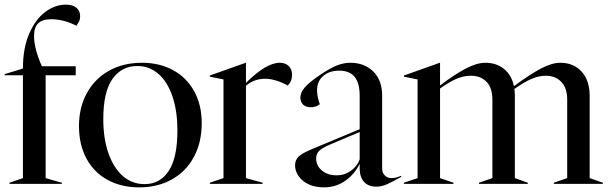

<svg xmlns="http://www.w3.org/2000/svg" viewBox="-22 -794 2637 829"><path d="M19 -5 77 -25V-469H-2V-474L77 -498Q77 -586 104 -648.5Q131 -711 173.5 -742.5Q216 -774 262 -774Q292 -774 308 -760.5Q324 -747 324 -724Q324 -711 319.5 -702Q315 -693 308 -683Q252 -711 199 -711Q161 -711 143 -693.5Q125 -676 125 -639Q125 -608 135 -573Q145 -538 159 -508H305V-469H175V-25L245 -5V0H19Z M319 -250Q319 -330 353 -392Q387 -454 448.5 -488.5Q510 -523 591 -523Q667 -523 725.5 -491Q784 -459 816.5 -400Q849 -341 849 -262Q849 -180 815.5 -117Q782 -54 720.5 -19.5Q659 15 579 15Q502 15 443 -17Q384 -49 351.5 -109Q319 -169 319 -250ZM602 1Q669 1 706.5 -56Q744 -113 744 -230Q744 -315 722.5 -378Q701 -441 662 -475Q623 -509 571 -509Q503 -509 463.5 -453Q424 -397 424 -280Q424 -195 446.5 -131.5Q469 -68 509 -33.5Q549 1 602 1Z M884 -5 943 -25V-451L884 -463V-468L1039 -523H1040V-436Q1127 -523 1186 -523Q1210 -523 1224.5 -509Q1239 -495 1239 -471Q1239 -442 1220 -425Q1166 -454 1122 -454Q1076 -454 1040 -424V-25L1112 -5V0H884Z M1252 -80Q1252 -103 1267.5 -118Q1283 -133 1329 -152L1531 -236V-379Q1531 -437 1508.5 -463Q1486 -489 1443 -489Q1400 -489 1373.5 -466Q1347 -443 1347 -404Q1347 -376 1359 -344Q1343 -331 1320 -331Q1299 -331 1287 -342Q1275 -353 1275 -373Q1275 -394 1293 -415.5Q1311 -437 1356 -468Q1400 -498 1430.5 -510.5Q1461 -523 1491 -523Q1551 -523 1589.5 -485.5Q1628 -448 1628 -381V-66Q1628 -48 1639.5 -36.5Q1651 -25 1668 -25Q1687 -25 1710 -35V-30Q1671 -8 1648 2Q1625 12 1602 12Q1569 12 1550 -8.5Q1531 -29 1531 -68V-87Q1510 -43 1469.5 -14Q1429 15 1376 15Q1338 15 1310 1.5Q1282 -12 1267 -34Q1252 -56 1252 -80ZM1432 -37Q1466 -37 1493.5 -57Q1521 -77 1531 -106V-224L1403 -170Q1368 -155 1355.5 -142Q1343 -129 1343 -110Q1343 -79 1367.5 -58Q1392 -37 1432 -37Z M1722 -5 1781 -25V-451L1722 -463V-468L1877 -523H1878V-425Q1943 -474 1990 -498.5Q2037 -523 2074 -523Q2121 -523 2154 -496.5Q2187 -470 2197 -422Q2266 -473 2313.5 -498Q2361 -523 2397 -523Q2455 -523 2489.5 -484.5Q2524 -446 2524 -380V-25L2581 -5V0H2369V-5L2427 -25V-364Q2427 -414 2401.5 -440.5Q2376 -467 2335 -467Q2304 -467 2273 -453.5Q2242 -440 2199 -410Q2201 -392 2201 -380V-25L2257 -5V0H2046V-5L2104 -25V-364Q2104 -415 2078.5 -441Q2053 -467 2011 -467Q1980 -467 1949.5 -454Q1919 -441 1878 -412V-25L1936 -5V0H1722Z"/></svg>

Font: Nyght Serif
Style: Regular
Weight: 400
Designer: Maksym Kobuzan
Version: Version 0.410